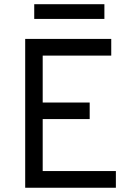

<svg xmlns="http://www.w3.org/2000/svg" viewBox="-20 -883 656 903"><path d="M98.5 0V-700H503.2V-621.5H180.8V-400.8H401.8V-323H180.8V-78.5H525V0ZM141 -794V-863.2H471V-794Z"/></svg>

Font: Overpass Mono Light
Style: Regular
Weight: 300
Monospace: yes
Designer: Delve Withrington, Dave Bailey
Foundry: Delve Fonts LLC
Version: Version 4.000